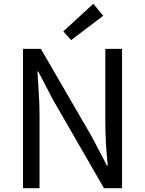

<svg xmlns="http://www.w3.org/2000/svg" viewBox="-20 -990 763 1010"><path d="M101 0V-733H195L463 -271L542 -120H547Q534 -238 534 -352V-733H622V0H527L260 -463L181 -614H177Q180 -558 184 -500.5Q188 -443 188 -385V0ZM354 -779 313 -825 471 -970 523 -907Z"/></svg>

Font: Gothic Nguyen
Style: Regular
Weight: 400
Designer: MORI Takayuki
Version: Version 1.220;July 21, 2023;FontCreator 14.0.0.2814 64-bit